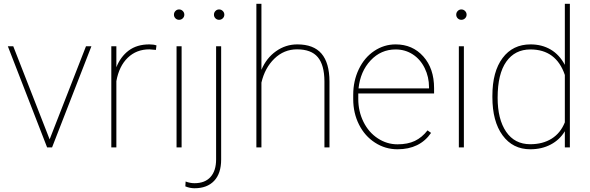

<svg xmlns="http://www.w3.org/2000/svg" viewBox="-20 -770 3080 1003"><path d="M239.3 -42 429.2 -528.3H457.5L252 0H226.1L21 -528.3H49.3Z M794.4 -509.3 760.3 -512.2Q692.9 -512.2 647.5 -468.5Q602.1 -424.8 587.9 -346.2V0H561.5V-528.3H587.9V-418.5Q609.4 -473.6 652.3 -505.9Q695.3 -538.1 760.3 -538.1Q783.2 -538.1 797.4 -532.7Z M928.7 0H902.3V-528.3H928.7ZM888.7 -693.4Q888.7 -704.6 896.5 -712.6Q904.3 -720.7 915.5 -720.7Q926.8 -720.7 934.8 -712.6Q942.9 -704.6 942.9 -693.4Q942.9 -682.1 934.8 -674.3Q926.8 -666.5 915.5 -666.5Q904.3 -666.5 896.5 -674.3Q888.7 -682.1 888.7 -693.4Z M1135.3 -528.3V63Q1135.3 136.2 1098.6 174.8Q1062 213.4 996.1 213.4Q972.2 213.4 948.2 203.6L949.7 178.2Q973.1 187 996.1 187Q1050.8 187 1079.8 154.5Q1108.9 122.1 1108.9 63V-528.3ZM1097.7 -693.4Q1097.7 -704.6 1105.5 -712.6Q1113.3 -720.7 1124.5 -720.7Q1135.7 -720.7 1143.8 -712.6Q1151.9 -704.6 1151.9 -693.4Q1151.9 -682.1 1143.8 -674.3Q1135.7 -666.5 1124.5 -666.5Q1113.3 -666.5 1105.5 -674.3Q1097.7 -682.1 1097.7 -693.4Z M1345.7 -405.3Q1371.6 -466.8 1421.9 -502.4Q1472.2 -538.1 1533.2 -538.1Q1618.2 -538.1 1659.4 -490Q1700.7 -441.9 1701.2 -344.7V0H1674.8V-345.7Q1674.3 -430.7 1640.1 -471.4Q1606 -512.2 1531.7 -512.2Q1463.4 -512.2 1413.3 -463.6Q1363.3 -415 1345.7 -338.4V0H1319.3V-750H1345.7Z M2056.6 9.8Q1992.7 9.8 1939.2 -24.7Q1885.7 -59.1 1855.5 -119.1Q1825.2 -179.2 1825.2 -252.4V-274.4Q1825.2 -347.7 1854.5 -408.7Q1883.8 -469.7 1935.1 -503.9Q1986.3 -538.1 2046.9 -538.1Q2135.3 -538.1 2191.4 -475.1Q2247.6 -412.1 2247.6 -309.6V-281.7H1851.6V-252.9Q1851.6 -188.5 1878.7 -133.5Q1905.8 -78.6 1953.4 -47.4Q2001 -16.1 2056.6 -16.1Q2109.9 -16.1 2147.2 -33.9Q2184.6 -51.8 2213.4 -88.9L2231.9 -75.7Q2172.9 9.8 2056.6 9.8ZM2046.9 -511.7Q1969.7 -511.7 1916 -454.3Q1862.3 -397 1853 -308.1H2221.2V-314.5Q2221.2 -368.2 2198.5 -414.3Q2175.8 -460.4 2136 -486.1Q2096.2 -511.7 2046.9 -511.7Z M2403.3 0H2377V-528.3H2403.3ZM2363.3 -693.4Q2363.3 -704.6 2371.1 -712.6Q2378.9 -720.7 2390.1 -720.7Q2401.4 -720.7 2409.4 -712.6Q2417.5 -704.6 2417.5 -693.4Q2417.5 -682.1 2409.4 -674.3Q2401.4 -666.5 2390.1 -666.5Q2378.9 -666.5 2371.1 -674.3Q2363.3 -682.1 2363.3 -693.4Z M2552.2 -269.5Q2552.2 -396 2605.5 -467Q2658.7 -538.1 2751.5 -538.1Q2811 -538.1 2856.7 -511.2Q2902.3 -484.4 2930.7 -431.2V-750H2957V0H2930.7V-84.5Q2903.8 -39.6 2856.9 -14.9Q2810.1 9.8 2750.5 9.8Q2658.7 9.8 2605.5 -63Q2552.2 -135.7 2552.2 -262.7ZM2579.6 -259.3Q2579.6 -147 2624 -81.8Q2668.5 -16.6 2750 -16.6Q2815.4 -16.6 2861.8 -45.7Q2908.2 -74.7 2930.7 -130.9V-378.4Q2885.3 -511.7 2751 -511.7Q2669.9 -511.7 2624.8 -447.8Q2579.6 -383.8 2579.6 -259.3Z"/></svg>

Font: RobotoDraft Thin
Style: Regular
Weight: 250
Version: Version 2.001153; 2014